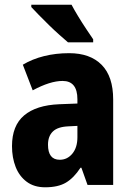

<svg xmlns="http://www.w3.org/2000/svg" viewBox="-20 -786 558 816"><path d="M274 -560Q363 -560 412 -510.5Q461 -461 461 -363V0H352L326 -73H322Q294 -30 260.5 -10Q227 10 172 10Q125 10 93.5 -13.5Q62 -37 46.5 -76.5Q31 -116 31 -165Q31 -252 82.5 -295.5Q134 -339 232 -343L309 -346V-364Q309 -442 246 -442Q193 -442 119 -402L77 -511Q117 -535 167 -547.5Q217 -560 274 -560ZM270 -249Q225 -247 204.5 -227Q184 -207 184 -171Q184 -107 234 -107Q266 -107 287.5 -133Q309 -159 309 -203V-251ZM284 -766Q295 -745 312 -717Q329 -689 347 -662Q365 -635 376 -619V-606H269Q255 -618 233 -637.5Q211 -657 188 -679.5Q165 -702 145 -722.5Q125 -743 113 -756V-766Z"/></svg>

Font: Noto Sans Thai Cond ExtBd
Style: Regular
Weight: 800
Width: 3
Designer: Monotype Design Team
Foundry: Monotype Imaging Inc.
Version: Version 2.002; ttfautohint (v1.8.4.7-5d5b)